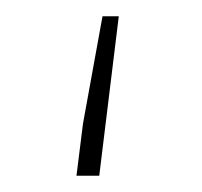

<svg xmlns="http://www.w3.org/2000/svg" viewBox="-20 -216 248 236"><path d="M74 0 82 -64 106 -196H126L102 0Z"/></svg>

Font: Source Sans 3 VF
Style: Regular
Weight: 200
Designer: Paul D. Hunt
Foundry: Adobe
Version: Version 3.046;hotconv 1.0.118;makeotfexe 2.5.65603